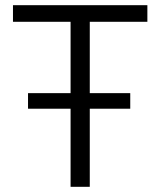

<svg xmlns="http://www.w3.org/2000/svg" viewBox="-20 -720 618 740"><path d="M326 -636V-361H482V-301H326V0H252V-301H88V-361H252V-636H30V-700H548V-636Z"/></svg>

Font: Bai Jamjuree
Style: Regular
Weight: 400
Designer: Katatrad Aksorn Co.,Ltd.
Foundry: Cadson Demak Co.,Ltd.
Version: Version 1.000; ttfautohint (v1.6)